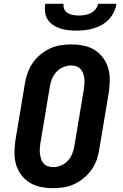

<svg xmlns="http://www.w3.org/2000/svg" viewBox="-20 -975 640 1003"><path d="M257 8Q224 8 192.5 1.5Q161 -5 135 -21Q109 -37 90.5 -62Q72 -87 63.5 -117Q55 -147 55.5 -179.5Q56 -212 61 -245L110 -538Q114 -566 124 -593.5Q134 -621 150.5 -645.5Q167 -670 190.5 -689.5Q214 -709 240.5 -721.5Q267 -734 296 -738.5Q325 -743 352 -743Q385 -743 417 -736.5Q449 -730 474.5 -714Q500 -698 518.5 -673Q537 -648 545.5 -618Q554 -588 553.5 -555.5Q553 -523 548 -490L499 -197Q495 -169 485.5 -141.5Q476 -114 459 -89.5Q442 -65 418.5 -45.5Q395 -26 368.5 -13.5Q342 -1 313 3.5Q284 8 257 8ZM259 -102Q279 -102 300 -111Q321 -120 335.5 -136.5Q350 -153 358 -173.5Q366 -194 369 -215L418 -508Q420 -522 421 -536.5Q422 -551 420.5 -565Q419 -579 414.5 -591.5Q410 -604 401 -614Q392 -624 379 -628.5Q366 -633 351 -633Q331 -633 310 -624Q289 -615 274 -598.5Q259 -582 251 -561.5Q243 -541 240 -520L191 -227Q189 -213 188 -198.5Q187 -184 189 -170Q191 -156 195 -143.5Q199 -131 208 -121Q217 -111 230.5 -106.5Q244 -102 259 -102ZM379 -815Q357 -815 335.5 -817.5Q314 -820 294 -826.5Q274 -833 257 -844.5Q240 -856 229 -873Q218 -890 215.5 -911.5Q213 -933 216 -955H312Q310 -940 316 -926.5Q322 -913 334.5 -906Q347 -899 362 -896.5Q377 -894 392 -894Q407 -894 423 -896.5Q439 -899 453.5 -906Q468 -913 479 -926.5Q490 -940 492 -955H588Q585 -933 574.5 -911.5Q564 -890 548 -873Q532 -856 511 -844.5Q490 -833 468 -826.5Q446 -820 423.5 -817.5Q401 -815 379 -815Z"/></svg>

Font: Iosevka Etoile Extrabold
Style: Italic
Weight: 800
Italic angle: -9°
Designer: Belleve Invis
Foundry: Belleve Invis
Version: Version 22.1.2; ttfautohint (v1.8.4)